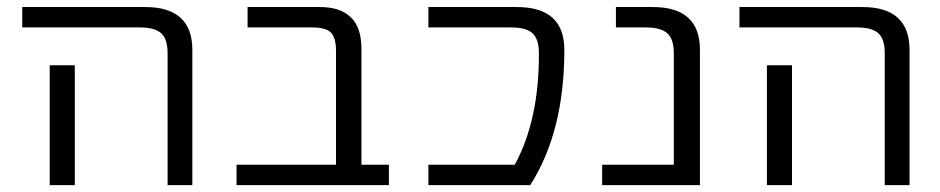

<svg xmlns="http://www.w3.org/2000/svg" viewBox="-20 -540 2742 560"><path d="M198.2 -349.6V-73.2V0H125V-73.2V-349.6ZM44.9 -460V-519.5H403.3Q541 -519.5 541 -394.5V0H468.8V-384.8Q468.8 -425.8 450.2 -442.9Q431.6 -460 387.7 -460Z M960 -391.6Q960 -430.7 944.8 -445.3Q929.7 -460 890.6 -460H702.1V-519.5H912.1Q1034.2 -519.5 1034.2 -398.4V-59.6H1114.3V0H669.9V-59.6H960Z M1487.3 -519.5Q1626 -519.5 1626 -394.5Q1626 -155.3 1526.4 0H1229.5V-59.6H1481.4Q1552.7 -190.4 1551.8 -384.8Q1551.8 -425.8 1533.2 -442.9Q1514.6 -460 1470.7 -460H1229.5V-519.5Z M1945.3 -384.8Q1945.3 -425.8 1926.3 -442.9Q1907.2 -460 1863.3 -460H1776.4V-519.5H1883.8Q2021.5 -519.5 2021.5 -394.5V0H1736.3V-59.6H1945.3Z M2290 -349.6V-73.2V0H2216.8V-73.2V-349.6ZM2136.7 -460V-519.5H2495.1Q2632.8 -519.5 2632.8 -394.5V0H2560.5V-384.8Q2560.5 -425.8 2542 -442.9Q2523.4 -460 2479.5 -460Z"/></svg>

Font: Mgen+ 1c regular
Style: Regular
Weight: 400
Designer: [Source Han Sans]
Ryoko NISHIZUKA  (kana & ideographs); Paul D. Hunt (Latin, Greek & Cyrillic); Wenlong ZHANG  (bopomofo
Version: Version 1.059.20150602